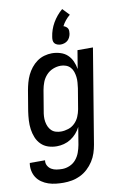

<svg xmlns="http://www.w3.org/2000/svg" viewBox="-117 -830 722 1113"><g transform="rotate(-10 244.5 -273.5)"><path d="M165 223Q142 223 119.5 220.5Q97 218 76 211Q55 204 37 191.5Q19 179 7.5 161.5Q-4 144 -8.5 121.5Q-13 99 -9 76H81Q78 93 86 107.5Q94 122 107.5 130Q121 138 137.5 140.5Q154 143 171 143Q193 143 215 133.5Q237 124 252 106Q267 88 275 66Q283 44 287 22L304 -81Q294 -61 279 -44Q264 -27 245 -15Q226 -3 205 2.5Q184 8 163 8Q136 8 112 0Q88 -8 70.5 -25.5Q53 -43 43.5 -66.5Q34 -90 30.5 -115.5Q27 -141 28.5 -167.5Q30 -194 34 -221L54 -341Q58 -363 64 -385Q70 -407 80 -428Q90 -449 105 -468Q120 -487 139.5 -501Q159 -515 182 -521.5Q205 -528 227 -528Q252 -528 276.5 -520.5Q301 -513 318 -497Q335 -481 345 -459Q355 -437 359 -412L377 -520H468L376 36Q372 60 364 84.5Q356 109 341.5 131.5Q327 154 307 172.5Q287 191 263 202.5Q239 214 214 218.5Q189 223 165 223ZM201 -72Q223 -72 244.5 -79Q266 -86 282.5 -102Q299 -118 308 -139Q317 -160 321 -182L341 -302Q343 -318 344.5 -335Q346 -352 344 -368Q342 -384 337 -399Q332 -414 321.5 -425.5Q311 -437 296 -442.5Q281 -448 265 -448Q242 -448 219.5 -439Q197 -430 180.5 -412Q164 -394 155.5 -372Q147 -350 143 -327L123 -207Q120 -192 119 -176Q118 -160 120.5 -144.5Q123 -129 129 -115.5Q135 -102 145.5 -91.5Q156 -81 171 -76.5Q186 -72 201 -72ZM288 -569Q278 -569 268 -572.5Q258 -576 252 -583Q246 -590 245 -600Q244 -610 246 -621Q249 -642 256 -662.5Q263 -683 274 -702Q285 -721 299.5 -738.5Q314 -756 331 -770L369 -730Q354 -718 341.5 -702.5Q329 -687 321 -671Q328 -669 335 -664Q342 -659 345.5 -652.5Q349 -646 349 -637.5Q349 -629 348 -621Q346 -610 341 -600Q336 -590 328 -583Q320 -576 309 -572.5Q298 -569 288 -569Z"/></g></svg>

Font: Iosevka Term Curly Md Obl
Style: Regular
Weight: 500
Italic angle: -9°
Designer: Belleve Invis
Foundry: Belleve Invis
Version: Version 32.3.0